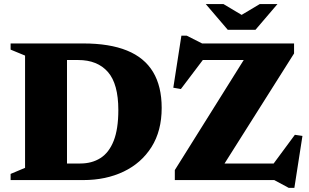

<svg xmlns="http://www.w3.org/2000/svg" viewBox="-20 -891 1528 950"><path d="M565.5 -346.5Q565.5 -476 513.8 -535Q462 -594 367 -594H220.5L199.5 -676H392Q522 -676 608.2 -641Q694.5 -606 737.2 -535Q780 -464 780 -357Q780 -243.5 729.8 -163.8Q679.5 -84 591.8 -42Q504 0 392 0H199.5L220.5 -82H377Q435 -82 477.2 -109Q519.5 -136 542.5 -194.2Q565.5 -252.5 565.5 -346.5ZM32.5 0V-30.5L104 -60.5V-616L32.5 -645.5V-676H311.5V0ZM1435 -676V-626.5L1064.5 -40L959.5 -82H1334L1439 -224L1476.5 -218.5L1436.5 38.5H1408.5L1337 0H845V-49.5L1212.5 -636.5L1339.5 -594H983.5L875 -450.5L837.5 -457L877.5 -714.5H904L980 -676ZM1192 -807.5H1159L1265.5 -871H1353L1244 -743.5H1107L998 -871H1085.5Z"/></svg>

Font: Newsreader 16pt 16pt ExtraBold
Style: Regular
Weight: 800
Version: Version 1.003